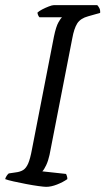

<svg xmlns="http://www.w3.org/2000/svg" viewBox="-28 -724 408 744"><path d="M151 0Q143 0 121 -3Q99 -6 73 -11Q47 -16 24.5 -21Q2 -26 -8 -30Q-6 -37 -2 -43Q2 -49 6 -52L33 -56Q50 -58 61.5 -65Q73 -72 81 -90Q89 -108 96 -146L181 -582Q189 -621 198.5 -637.5Q208 -654 212 -657H125Q122 -660 120 -664.5Q118 -669 117 -675Q123 -681 135.5 -687.5Q148 -694 161 -699Q174 -704 180 -704H349Q353 -700 357 -692.5Q361 -685 360 -674L314 -661Q284 -653 271.5 -633.5Q259 -614 252 -575L164 -124Q159 -101 151 -84Q143 -67 136 -60L228 -50Q229 -48 231 -42.5Q233 -37 233 -30Q216 -18 193 -9Q170 0 151 0Z"/></svg>

Font: Texturina Extralight
Style: Italic
Weight: 200
Italic angle: -11°
Designer: Guillermo Torres Carreño
Foundry: Omnibus-Type
Version: Version 1.002; ttfautohint (v1.8.3)